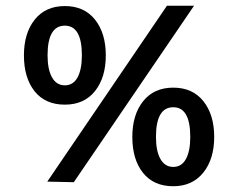

<svg xmlns="http://www.w3.org/2000/svg" viewBox="-20 -630 820 666"><path d="M236 2 144 0 559 -610H653ZM63 -438Q63 -515 100.5 -562Q138 -609 205 -609Q272 -609 309.5 -562Q347 -515 347 -438Q347 -361 309.5 -314Q272 -267 205 -267Q137 -267 100 -313.5Q63 -360 63 -438ZM205 -334Q234 -334 249 -361.5Q264 -389 264 -438Q264 -541 205 -541Q145 -541 145 -438Q145 -389 160.5 -361.5Q176 -334 205 -334ZM439 -155Q439 -232 476.5 -279Q514 -326 581 -326Q648 -326 685.5 -279Q723 -232 723 -155Q723 -78 685 -31Q647 16 581 16Q513 16 476 -30.5Q439 -77 439 -155ZM581 -51Q610 -51 625 -78.5Q640 -106 640 -155Q640 -258 581 -258Q521 -258 521 -155Q521 -106 536.5 -78.5Q552 -51 581 -51Z"/></svg>

Font: Josefin Sans
Style: Regular
Weight: 400
Designer: Santiago Orozco
Foundry: Typemade
Version: Version 2.000